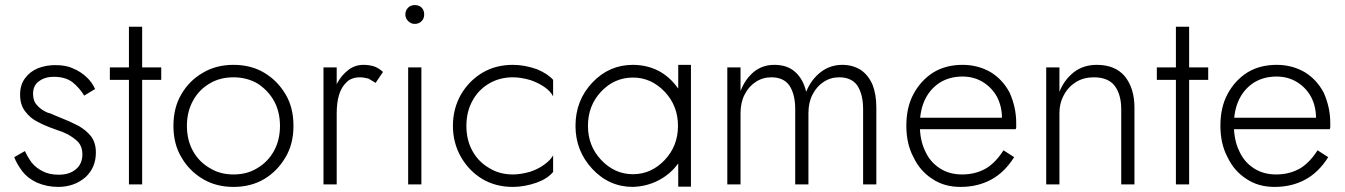

<svg xmlns="http://www.w3.org/2000/svg" viewBox="-20 -725 5290 755"><path d="M78 -131 36 -107Q45 -82 68 -51Q89 -24 125 -7Q165 10 208 10Q272 10 316 -28Q357 -66 357 -125Q357 -164 338 -189Q318 -214 287 -231Q250 -250 218 -262Q211 -265 194 -272Q192 -273 178 -279Q166 -282 165 -283Q140 -294 125 -312Q110 -328 110 -356Q110 -390 134 -406Q157 -423 191 -423Q238 -423 266 -401Q293 -379 311 -349L354 -375Q341 -403 320 -422Q298 -443 267 -456Q241 -469 197 -469Q162 -469 130 -457Q98 -444 79 -418Q59 -392 59 -353Q59 -313 79 -287Q99 -260 128 -246Q158 -230 190 -219Q192 -218 205 -213.5Q218 -209 226 -206Q245 -198 246 -197Q271 -183 288 -166Q304 -147 304 -119Q304 -81 279 -60Q254 -38 211 -38Q174 -38 149 -51Q124 -63 105 -85Q89 -107 78 -131Z M412 -460V-411H614V-460ZM487 -620V0H539V-620Z M662 -230Q662 -159 693 -107Q724 -53 778 -21Q830 10 898 10Q967 10 1019 -21Q1071 -52 1103 -107Q1134 -159 1134 -230Q1134 -302 1103 -354Q1071 -408 1019 -439Q967 -470 898 -470Q830 -470 778 -439Q724 -408 693 -354Q662 -302 662 -230ZM739 -131Q715 -174 715 -230Q715 -286 739 -329Q762 -372 805 -397Q845 -421 898 -421Q950 -421 992 -397Q1034 -370 1057 -329Q1081 -286 1081 -230Q1081 -174 1057 -131Q1034 -89 992 -64Q952 -39 898 -39Q845 -39 805 -64Q763 -88 739 -131Z M1304 -460H1252V0H1304ZM1457 -399 1486 -442Q1470 -457 1451 -464Q1431 -470 1409 -470Q1372 -470 1344 -445Q1313 -419 1297 -378Q1280 -329 1280 -280H1304Q1304 -320 1313 -351Q1322 -382 1343 -402Q1362 -421 1397 -421Q1409 -421 1429 -416Q1431 -415 1457 -399Z M1574 -668Q1574 -653 1585 -642Q1596 -631 1611 -631Q1627 -631 1638 -642Q1648 -652 1648 -668Q1648 -685 1638 -695Q1628 -705 1611 -705Q1595 -705 1585 -695Q1574 -684 1574 -668ZM1585 -460V0H1637V-460Z M1838 -131Q1814 -174 1814 -230Q1814 -286 1838 -329Q1861 -372 1904 -397Q1945 -421 1997 -421Q2028 -421 2066 -410Q2098 -399 2122 -382Q2145 -366 2155 -346V-411Q2134 -435 2091 -453Q2042 -470 1997 -470Q1929 -470 1877 -439Q1825 -408 1793 -354Q1761 -298 1761 -230Q1761 -163 1793 -107Q1825 -52 1877 -21Q1929 10 1997 10Q2042 10 2091 -7Q2134 -23 2155 -49V-114Q2145 -96 2122 -79Q2098 -61 2066 -50Q2028 -39 1997 -39Q1944 -39 1904 -64Q1862 -88 1838 -131Z M2646 -81 2647 -83V9H2697V-470H2647V-377L2646 -378Q2581 -469 2469 -470Q2375 -470 2309 -400Q2243 -330 2243 -230Q2243 -132 2309 -61Q2375 10 2469 10Q2523 8 2568 -15Q2615 -39 2646 -81ZM2594 -96Q2541 -40 2469 -40Q2397 -40 2344 -96Q2292 -151 2292 -230Q2292 -310 2344 -365Q2396 -420 2469 -420Q2541 -420 2594 -364Q2646 -309 2646 -230Q2646 -151 2594 -96Z M3374 -296V0H3426V-302Q3426 -354 3411 -392Q3395 -429 3365 -450Q3333 -470 3292 -470Q3245 -470 3208 -442Q3170 -413 3150 -364Q3139 -413 3107 -442Q3076 -470 3025 -470Q2979 -470 2945 -443Q2910 -414 2892 -367V-460H2840V0H2892V-280Q2892 -322 2908 -353Q2925 -386 2952 -403Q2979 -421 3013 -421Q3061 -421 3084 -389Q3107 -354 3107 -296V0H3159V-280Q3159 -322 3175 -353Q3192 -386 3219 -403Q3246 -421 3280 -421Q3328 -421 3351 -389Q3374 -354 3374 -296Z M3757 10Q3825 10 3878 -19Q3930 -47 3968 -107L3926 -134Q3895 -85 3856 -62Q3815 -39 3763 -39Q3713 -39 3676 -63Q3637 -88 3618 -131Q3597 -174 3597 -234Q3597 -292 3618 -335Q3639 -377 3677 -401Q3715 -424 3765 -424Q3809 -424 3844 -403Q3880 -381 3900 -345Q3920 -307 3920 -261L3919 -259V-253Q3918 -250 3918 -245Q3916 -243 3915 -237L3913 -231L3935 -262H3577V-217H3974L3976 -223V-229V-242Q3976 -303 3950 -361Q3923 -412 3876 -441Q3826 -470 3765 -470Q3699 -470 3650 -440Q3601 -409 3572 -355Q3544 -303 3544 -231Q3544 -159 3572 -107Q3598 -52 3647 -21Q3693 10 3757 10Z M4389 -296V0H4441V-302Q4441 -378 4403 -425Q4365 -470 4293 -470Q4241 -470 4204 -442Q4165 -412 4146 -364V-460H4094V0H4146V-280Q4146 -320 4164 -352Q4181 -384 4212 -403Q4242 -421 4281 -421Q4337 -421 4363 -388Q4389 -353 4389 -296Z M4529 -460V-411H4731V-460ZM4604 -620V0H4656V-620Z M4992 10Q5060 10 5113 -19Q5165 -47 5203 -107L5161 -134Q5130 -85 5091 -62Q5050 -39 4998 -39Q4948 -39 4911 -63Q4872 -88 4853 -131Q4832 -174 4832 -234Q4832 -292 4853 -335Q4874 -377 4912 -401Q4950 -424 5000 -424Q5044 -424 5079 -403Q5115 -381 5135 -345Q5155 -307 5155 -261L5154 -259V-253Q5153 -250 5153 -245Q5151 -243 5150 -237L5148 -231L5170 -262H4812V-217H5209L5211 -223V-229V-242Q5211 -303 5185 -361Q5158 -412 5111 -441Q5061 -470 5000 -470Q4934 -470 4885 -440Q4836 -409 4807 -355Q4779 -303 4779 -231Q4779 -159 4807 -107Q4833 -52 4882 -21Q4928 10 4992 10Z"/></svg>

Font: NM-font
Style: Light
Weight: 500
Designer: ""
Foundry: ""
Version: ""